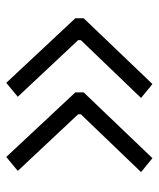

<svg xmlns="http://www.w3.org/2000/svg" viewBox="34 -572 517 626"><g transform="rotate(-90 293.0 -258.5)"><path d="M90.8 -20.5 305.2 -244.6V-272L94.7 -497.1L49.3 -459.5L233.9 -262.7V-253.9L45.4 -57.6ZM332.5 -20.5 546.9 -244.6V-272L336.4 -497.1L291 -459.5L475.6 -262.7V-253.9L287.1 -57.6Z"/></g></svg>

Font: Cascadia Mono NF Light
Style: Regular
Weight: 300
Monospace: yes
Designer: Aaron Bell
Foundry: Saja Typeworks
Version: Version 2404.023